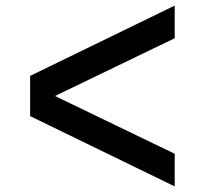

<svg xmlns="http://www.w3.org/2000/svg" viewBox="-20 -683 732 688"><path d="M606 -546 177 -339 606 -132V-15L88 -267V-411L606 -663Z"/></svg>

Font: 카카오 큰글씨 ExtraBold
Style: Regular
Weight: 800
Designer: Park Young-rak; Lee Sang-min; Kim Jung-jin; Min Bon; Park Min-gyu;
Foundry: Kakao Corporation
Version: Version 2.003